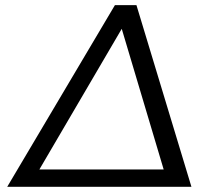

<svg xmlns="http://www.w3.org/2000/svg" viewBox="-20 -720 758 740"><path d="M7.8 0 422.9 -700.2H505.9L717.8 0ZM131.8 -66.9H610.8L449.2 -608.9Z"/></svg>

Font: Trueno Light
Style: Italic
Weight: 300
Designer: Julieta Ulanovsky
Foundry: Julieta Ulanovsky
Version: Version 3.001b | FøM Fix